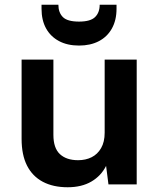

<svg xmlns="http://www.w3.org/2000/svg" viewBox="-20 -777 665 809"><path d="M265 12Q204 12 160.5 -11Q117 -34 94 -79Q71 -124 71 -192V-526H205V-209Q205 -153 232.5 -127.5Q260 -102 309 -102Q341 -102 366 -114.5Q391 -127 406 -153Q421 -179 421 -218V-526H556V0H437L427 -78Q406 -36 365 -12Q324 12 265 12ZM313 -585Q264 -585 228.5 -604Q193 -623 174 -657.5Q155 -692 155 -740V-757H226Q226 -724 245 -705Q264 -686 313 -686Q361 -686 380.5 -705Q400 -724 400 -757H471V-740Q471 -692 451.5 -657Q432 -622 396.5 -603.5Q361 -585 313 -585Z"/></svg>

Font: DM Sans 9pt
Style: Bold
Weight: 700
Designer: Colophon Foundry, Jonny Pinhorn
Foundry: Colophon Foundry
Version: Version 4.004;gftools[0.9.30]